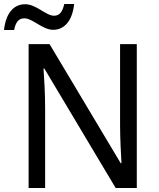

<svg xmlns="http://www.w3.org/2000/svg" viewBox="-51 -933 790 953"><path d="M317 -913H268C259 -874 245 -855 217 -855C177 -855 129 -912 74 -912C14 -912 -23 -863 -31 -784H19C27 -823 41 -842 70 -842C111 -842 160 -785 213 -785C272 -785 309 -835 317 -913ZM628 0V-714H545V-311C545 -246 550 -155 552 -123H548L195 -714H91V0H173V-399C173 -472 168 -546 165 -593H169L523 0Z"/></svg>

Font: Noto Sans Thai
Style: Regular
Weight: 400
Designer: Monotype Design Team
Foundry: Monotype Imaging Inc.
Version: Version 1.901